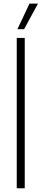

<svg xmlns="http://www.w3.org/2000/svg" viewBox="-20 -1012 224 1032"><path d="M70 0V-808H113V0ZM73.5 -855 138.5 -992.5H184L109.5 -855Z"/></svg>

Font: Encode Sans Condensed ExtraLight
Style: Regular
Weight: 200
Width: 3
Designer: Multiple Designers
Foundry: Impallari Type
Version: Version 3.000; ttfautohint (v1.8.3) -l 8 -r 50 -G 200 -x 14 